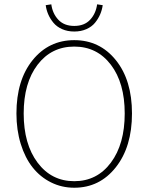

<svg xmlns="http://www.w3.org/2000/svg" viewBox="-20 -858 688 890"><path d="M324.2 12.2Q266.1 12.2 216.6 -12.5Q167 -37.1 131.6 -81.5Q96.2 -126 76.2 -190.7Q56.2 -255.4 56.2 -332Q56.2 -486.3 131.1 -579.1Q206.1 -671.9 324.2 -671.9Q442.4 -671.9 517.1 -579.1Q591.8 -486.3 591.8 -332Q591.8 -177.2 516.8 -82.5Q441.9 12.2 324.2 12.2ZM558.1 -332Q558.1 -473.6 493.9 -557.9Q429.7 -642.1 324.2 -642.1Q218.3 -642.1 154.1 -557.9Q89.8 -473.6 89.8 -332Q89.8 -189.9 154.3 -104Q218.8 -18.1 324.2 -18.1Q429.7 -18.1 493.9 -104Q558.1 -189.9 558.1 -332ZM191.9 -834 217.8 -837.9Q223.6 -794.9 250.5 -766.4Q277.3 -737.8 324.2 -737.8Q371.1 -737.8 397.7 -766.4Q424.3 -794.9 430.2 -837.9L456.1 -834Q453.1 -812 444.3 -791.5Q435.5 -771 420.4 -752.4Q405.3 -733.9 380.4 -722.9Q355.5 -711.9 324.2 -711.9Q293 -711.9 268.1 -722.9Q243.2 -733.9 227.8 -752.4Q212.4 -771 203.6 -791.5Q194.8 -812 191.9 -834Z"/></svg>

Font: Source Sans 3 ExtraLight
Style: Regular
Weight: 200
Designer: Paul D. Hunt
Foundry: Adobe
Version: Version 3.052;hotconv 1.1.0;makeotfexe 2.6.0